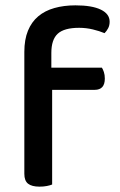

<svg xmlns="http://www.w3.org/2000/svg" viewBox="-20 -692 448 718"><path d="M172 -439H361Q365 -433 368.5 -422.5Q372 -412 372 -398Q372 -356 334 -356H175V-2Q168 1 155.5 3.5Q143 6 128 6Q99 6 85 -5Q71 -16 71 -42V-498Q71 -544 84.5 -577Q98 -610 123 -631Q148 -652 183.5 -662Q219 -672 262 -672Q324 -672 357 -656Q390 -640 390 -611Q390 -597 384.5 -586.5Q379 -576 371 -568Q352 -576 327 -582Q302 -588 276 -588Q220 -588 196 -566Q172 -544 172 -494Z"/></svg>

Font: Baloo 2 Medium
Style: Regular
Weight: 500
Designer: Sarang Kulkarni and Ek Type
Foundry: Ek Type
Version: Version 1.640;hotconv 1.0.111;makeotfexe 2.5.65597; ttfautoh